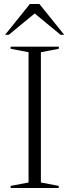

<svg xmlns="http://www.w3.org/2000/svg" viewBox="-20 -938 346 958"><path d="M273 -10.5V0H33V-10.5L122.5 -27.5V-677.5L33 -694.5V-705H273.5V-694.5L184 -677.5V-27.5ZM139.5 -882H166.5L24 -764.5H5.5L129 -918H176.5L300.5 -764.5H282Z"/></svg>

Font: Newsreader 60pt Light
Style: Regular
Weight: 300
Designer: Hugues Gentile
Foundry: Production Type
Version: Version 1.003